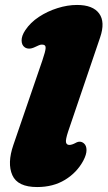

<svg xmlns="http://www.w3.org/2000/svg" viewBox="-20 -740 434 775"><path d="M384 -588.5 255 -209Q244 -175.5 246.5 -165.2Q249 -155 260 -155Q270 -155 285 -163Q304 -174 319 -161Q329 -152.5 329.2 -134.5Q329.5 -116.5 316 -91Q290 -43 242.2 -14Q194.5 15 130 15Q51 15 29.8 -33Q8.5 -81 34 -155L151 -496Q163.5 -532.5 164.2 -546.2Q165 -560 149.5 -560Q143 -560 136.8 -557.2Q130.5 -554.5 121 -550Q107.5 -543.5 97.2 -543.8Q87 -544 80 -549Q67.5 -557.5 67.2 -576.5Q67 -595.5 82 -618Q102.5 -649 137 -671.8Q171.5 -694.5 212 -707.2Q252.5 -720 291 -720Q355 -720 380.2 -685.5Q405.5 -651 384 -588.5Z"/></svg>

Font: Fraunces 9pt S100 Black
Style: Italic
Weight: 900
Italic angle: -16°
Version: Version 1.000; ttfautohint (v1.8.3)